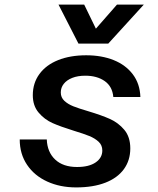

<svg xmlns="http://www.w3.org/2000/svg" viewBox="-20 -805 690 837"><path d="M66 -197H184Q186 -142 220.5 -109.5Q255 -77 316 -77Q368 -77 397 -97Q426 -117 426 -149Q426 -172 410 -187Q394 -202 369.5 -212Q345 -222 302 -235Q244 -253 209 -268.5Q174 -284 148.5 -314Q123 -344 123 -390Q123 -443 152 -482.5Q181 -522 233.5 -543Q286 -564 356 -564Q423 -564 475.5 -543Q528 -522 559 -481Q590 -440 592 -382H474Q470 -428 436.5 -451.5Q403 -475 352 -475Q319 -475 295 -465.5Q271 -456 258 -439.5Q245 -423 245 -402Q245 -380 260.5 -365.5Q276 -351 300 -341.5Q324 -332 365 -320Q422 -303 459 -286.5Q496 -270 522 -239Q548 -208 548 -158Q548 -106 520 -67.5Q492 -29 439 -8.5Q386 12 312 12Q242 12 186 -13.5Q130 -39 98 -86.5Q66 -134 66 -197ZM347 -785 398 -680 490 -785H607L452 -615H322L235 -785Z"/></svg>

Font: Azeret Mono Medium
Style: Italic
Weight: 500
Italic angle: -12°
Designer: Martin Vácha
Foundry: Displaay
Version: Version 1.000; Glyphs 3.0.3, build 3074